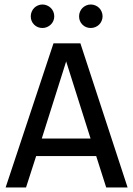

<svg xmlns="http://www.w3.org/2000/svg" viewBox="-20 -830 590 850"><path d="M544.9 0H450.2L405.8 -139.2H140.1L95.2 0H4.9L216.8 -638.2H335.9ZM380.9 -216.8 272.9 -558.1 165 -216.8ZM168 -810.1Q178.7 -810.1 188.2 -805.9Q197.8 -801.8 204.8 -794.9Q211.9 -788.1 216.1 -778.3Q220.2 -768.6 220.2 -757.8Q220.2 -747.1 216.1 -737.5Q211.9 -728 204.8 -721.2Q197.8 -714.4 188.2 -710.2Q178.7 -706.1 168 -706.1Q146 -706.1 131.1 -720.9Q116.2 -735.8 116.2 -757.8Q116.2 -768.6 120.4 -778.3Q124.5 -788.1 131.3 -794.9Q138.2 -801.8 147.7 -805.9Q157.2 -810.1 168 -810.1ZM381.8 -810.1Q392.6 -810.1 402.3 -805.9Q412.1 -801.8 418.9 -794.9Q425.8 -788.1 429.9 -778.3Q434.1 -768.6 434.1 -757.8Q434.1 -747.1 429.9 -737.5Q425.8 -728 418.9 -721.2Q412.1 -714.4 402.3 -710.2Q392.6 -706.1 381.8 -706.1Q359.9 -706.1 345 -720.9Q330.1 -735.8 330.1 -757.8Q330.1 -768.6 334.2 -778.3Q338.4 -788.1 345.2 -794.9Q352.1 -801.8 361.6 -805.9Q371.1 -810.1 381.8 -810.1ZM0 -638.2Z"/></svg>

Font: Code New Roman
Style: Regular
Weight: 400
Monospace: yes
Designer: Sam Radian
Foundry: Code New Roman
Version: Version 2.00 November 29, 2014